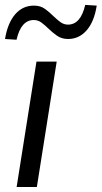

<svg xmlns="http://www.w3.org/2000/svg" viewBox="-28 -749 407 769"><path d="M38.6 0 118.1 -502.3H199.1L119.6 0ZM38.2 -589.8 -7.9 -592.8Q2.7 -656.9 32.7 -691.7Q62.7 -726.5 107.9 -726.5Q134.3 -726.5 152.3 -713.3Q170.3 -700.2 185.7 -684.6Q199.7 -671 213.7 -660.7Q227.7 -650.4 244.2 -650.4Q295.2 -650.4 313.3 -729.4L359.4 -726.5Q349.4 -662.3 319.1 -627.6Q288.8 -592.8 244.6 -592.8Q218.7 -592.8 199.7 -606.4Q180.7 -620 165.3 -635.1Q151.8 -648.2 138.1 -658.5Q124.3 -668.8 107.3 -668.8Q56.3 -668.8 38.2 -589.8Z"/></svg>

Font: Mulish ExtraLight
Style: Italic
Weight: 200
Italic angle: -9°
Designer: Vernon Adams
Foundry: Vernon Adams
Version: Version 3.603